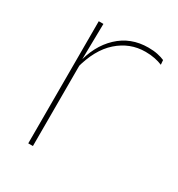

<svg xmlns="http://www.w3.org/2000/svg" viewBox="-126 -576 612 661"><g transform="rotate(30 180.0 -246.0)"><path d="M96.5 -308.5 87 -320.5 92.5 -325Q109 -402 157 -447.2Q205 -492.5 275 -492.5Q296 -492.5 312.2 -489Q328.5 -485.5 339.5 -480.5L341 -462.5Q328 -468 311 -471.5Q294 -475 273.5 -475Q212 -475 164.8 -433.2Q117.5 -391.5 96.5 -308.5ZM99.5 0H81V-485.5H99.5L97 -335L99.5 -332.5Z"/></g></svg>

Font: Anek Devanagari Thin
Style: Regular
Weight: 250
Designer: Kailash Malviya (Devanagari) & Yesha Goshar (Latin)
Foundry: Ek Type
Version: Version 1.003